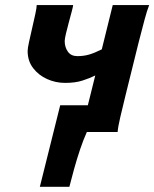

<svg xmlns="http://www.w3.org/2000/svg" viewBox="-20 -513 600 746"><path d="M249.5 212.9H134.8L213.9 -104H321.3L350.1 -219.7Q328.6 -209 300.5 -200Q272.5 -190.9 232.9 -190.9Q196.3 -190.9 163.1 -205.8Q129.9 -220.7 108.6 -248.5Q87.4 -276.4 87.4 -314.9Q87.4 -325.2 92.8 -349.9Q98.1 -374.5 105 -404.1Q111.8 -433.6 117.2 -458.3Q122.6 -482.9 122.6 -493.2H264.2Q264.2 -489.3 259.3 -470.5Q254.4 -451.7 247.8 -427.7Q241.2 -403.8 236.3 -382.8Q231.4 -361.8 231.4 -353.5Q231.4 -329.6 243.7 -312.3Q255.9 -294.9 280.8 -294.9Q305.2 -294.9 326.2 -301Q347.2 -307.1 375.5 -321.3L418 -493.2H559.6Q551.3 -472.7 541.3 -435.1Q531.2 -397.5 518.6 -348.1L468.3 -145Q456.1 -95.2 447.3 -57.6Q438.5 -20 437 0H317.4Q303.7 30.3 291 68.1Q278.3 106 267.8 144Q257.3 182.1 249.5 212.9Z"/></svg>

Font: Andika
Style: Bold Italic
Weight: 700
Italic angle: -14°
Designer: Victor Gaultney, Annie Olsen, Julie Remington, Don Collingsworth, Eric Hays, Becca Hirsbrunner
Foundry: SIL International
Version: Version 6.101